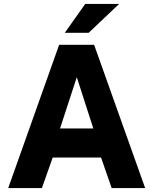

<svg xmlns="http://www.w3.org/2000/svg" viewBox="-20 -949 774 969"><path d="M21.5 0 278.5 -723H455L712.5 0H543.5L490 -154H246L191.5 0ZM283 -300.5H451L367.5 -559.5ZM410 -929H581L427.5 -783.5H307Z"/></svg>

Font: Public Sans ExtraBold
Style: Regular
Weight: 800
Designer: The Public Sans Project Authors: Dan O. Williams and USWDS (Libre Franklin designed by Pablo Impallari and Rodrigo Fuenz
Version: Version 1.007